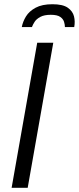

<svg xmlns="http://www.w3.org/2000/svg" viewBox="-20 -888 373 908"><path d="M35 0 156 -686H232L111 0ZM83 -760Q88 -786 103 -810.5Q118 -835 148.5 -851.5Q179 -868 228 -868Q277 -868 300.5 -851.5Q324 -835 330 -810.5Q336 -786 331 -760H287Q287 -771 283 -784.5Q279 -798 265 -808Q251 -818 220 -818Q189 -818 170.5 -808Q152 -798 143.5 -784.5Q135 -771 131 -760Z"/></svg>

Font: Archivo SemiCondensed Light
Style: Italic
Weight: 300
Width: 4
Italic angle: -10°
Designer: Hector Gatti
Foundry: Omnibus-Type
Version: Version 2.001